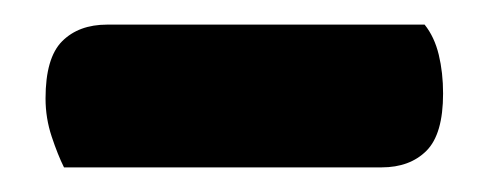

<svg xmlns="http://www.w3.org/2000/svg" viewBox="-20 -701 397 156"><path d="M32 -565Q27 -575 22 -590Q17 -605 17 -621Q17 -654 30.5 -667.5Q44 -681 67 -681H325Q333 -671 336.5 -656.5Q340 -642 340 -625Q340 -592 326.5 -578.5Q313 -565 290 -565Z"/></svg>

Font: Baloo Bhaina 2
Style: Bold
Weight: 700
Designer: Yesha Goshar, Manish Minz, Shuchita Grover and Ek Type
Foundry: Ek Type
Version: Version 1.640;hotconv 1.0.111;makeotfexe 2.5.65597; ttfautoh